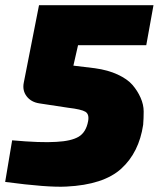

<svg xmlns="http://www.w3.org/2000/svg" viewBox="-30 -710 614 743"><path d="M536 -535H272L254 -456L337 -446Q388 -439 425.5 -421.5Q463 -404 482.5 -381.5Q502 -359 514 -332Q526 -305 526 -278.5Q526 -252 524 -227Q508 -120 439.5 -57.5Q371 5 227 12Q155 16 -10 -6L17 -167Q128 -157 188 -161Q246 -164 274.5 -181Q303 -198 311 -241Q316 -268 300.5 -277.5Q285 -287 234 -293L122 -310Q90 -315 73 -337.5Q56 -360 62 -390L121 -690H564Z"/></svg>

Font: Exo 2.0 Black
Style: Italic
Weight: 900
Italic angle: -8°
Designer: Natanael Gama
Version: Version 1.001;PS 001.001;hotconv 1.0.70;makeotf.lib2.5.58329